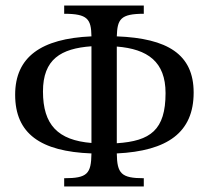

<svg xmlns="http://www.w3.org/2000/svg" viewBox="-20 -677 758 697"><path d="M502 0V-30C420 -30 405 -47 404 -120C588 -129 683 -196 683 -341C683 -480 588 -538 404 -545C406 -607 417 -627 502 -627V-657H213V-627C298 -627 311 -608 312 -545C129 -537 35 -470 35 -333C35 -192 127 -127 312 -120C311 -46 297 -30 213 -30V0ZM404 -157V-508C516 -499 581 -453 581 -339C581 -205 526 -165 404 -157ZM312 -509V-158C190 -168 136 -224 136 -345C136 -462 201 -501 312 -509Z"/></svg>

Font: STIX Two Text
Style: Regular
Weight: 400
Designer: Ross Mills, John Hudson & Paul Hanslow, Tiro Typeworks Ltd; with prior portions MicroPress Inc., and Coen Hoffman.
Foundry: Tiro Typeworks Ltd
Version: Version 2.13 b171